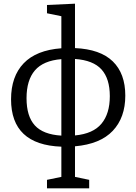

<svg xmlns="http://www.w3.org/2000/svg" viewBox="-20 -792 740 1042"><path d="M387 2V168L464 184V230H235V184L313 168V4Q40 -6 40 -253Q40 -377 108.5 -448.5Q177 -520 313 -530V-704L235 -720V-765L387 -772V-531Q524 -525 592 -459Q660 -393 660 -273Q660 -154 592 -82Q524 -10 387 2ZM387 -472V-57Q485 -66 530.5 -120.5Q576 -175 576 -270Q576 -365 531 -415Q486 -465 387 -472ZM313 -56V-471Q215 -463 169.5 -410Q124 -357 124 -259Q124 -161 169 -111.5Q214 -62 313 -56Z"/></svg>

Font: Bitter Pro
Style: Regular
Weight: 400
Designer: Sol Matas, and Bitter project Authors
Foundry: Sol Matas
Version: Version 1.010